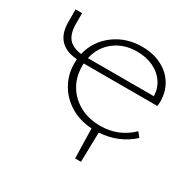

<svg xmlns="http://www.w3.org/2000/svg" viewBox="-143 -619 953 943"><g transform="rotate(30 334.0 -148.0)"><path d="M617 -73Q581 -39 533 -19Q485 1 431 4L427 172H394L390 4Q322 0 269 -32Q216 -64 186.5 -116Q157 -168 157 -231Q157 -246 158 -254Q30 -264 30 -392V-463H67V-403Q67 -348 90 -320.5Q113 -293 163 -287Q182 -367 248.5 -417.5Q315 -468 406 -468Q468 -468 516 -444Q564 -420 590.5 -377Q617 -334 617 -278Q617 -268 615 -253H197V-238Q197 -177 225.5 -129.5Q254 -82 304.5 -55Q355 -28 420 -28Q523 -28 596 -99ZM202 -286H576Q575 -329 552 -363Q529 -397 488.5 -416Q448 -435 397 -435Q322 -435 269.5 -394.5Q217 -354 202 -286Z"/></g></svg>

Font: Ysabeau SC Light
Style: Regular
Weight: 300
Designer: Christian Thalmann (Catharsis Fonts)
Version: Version 0.003